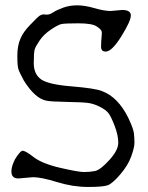

<svg xmlns="http://www.w3.org/2000/svg" viewBox="-20 -701 562 730"><path d="M381.8 -504.9Q364.3 -504.9 364.3 -523.4Q364.3 -542 366.2 -559.6Q367.2 -568.4 367.2 -574.2Q367.2 -580.1 366.2 -582Q364.3 -589.8 346.7 -601.1Q329.1 -612.3 277.3 -612.3Q225.6 -612.3 212.9 -609.4Q200.2 -606.4 173.3 -588.4Q146.5 -570.3 130.9 -547.4Q115.2 -524.4 111.8 -512.7Q108.4 -501 108.4 -460.4Q108.4 -419.9 135.3 -399.9Q162.1 -379.9 252.4 -372.6Q342.8 -365.2 368.2 -354.5Q428.7 -332 467.8 -252.9Q487.3 -211.9 489.3 -193.4Q491.2 -174.8 491.2 -157.7Q491.2 -140.6 479 -106.4Q466.8 -72.3 437 -37.6Q407.2 -2.9 389.6 3.4Q372.1 9.8 314.5 9.8Q256.8 9.8 196.8 -8.8Q136.7 -27.3 105.5 -27.3L49.8 -22.5Q23.4 -22.5 23.4 -48.8Q23.4 -49.8 23.4 -50.8Q23.4 -68.4 37.1 -95.7Q53.7 -122.1 62.5 -127Q63.5 -127 65.4 -127.9Q77.1 -127.9 105.5 -105.5Q138.7 -79.1 208.5 -63Q278.3 -46.9 299.8 -46.9Q321.3 -46.9 341.3 -50.8Q361.3 -54.7 395.5 -92.3Q429.7 -129.9 429.7 -158.2Q429.7 -186.5 416 -222.2Q402.3 -257.8 392.6 -270.5Q382.8 -283.2 360.8 -294.4Q338.9 -305.7 318.4 -309.1Q297.9 -312.5 234.9 -313.5Q171.9 -314.5 155.3 -318.4Q113.3 -327.1 71.3 -393.6Q53.7 -425.8 49.8 -438.5Q45.9 -451.2 45.9 -489.3Q45.9 -527.3 57.6 -553.7Q68.4 -580.1 95.7 -607.4Q124 -637.7 132.8 -642.6Q139.6 -646.5 148.4 -646.5Q149.4 -645.5 154.3 -645.5Q154.3 -645.5 159.2 -645.5Q169.9 -645.5 182.6 -654.3Q198.2 -664.1 221.7 -672.4Q245.1 -680.7 273.9 -680.7Q302.7 -680.7 339.8 -669.9Q377 -659.2 400.4 -659.2L444.3 -663.1Q477.5 -663.1 477.5 -642.1Q477.5 -621.1 441.4 -563Q405.3 -504.9 381.8 -504.9Z"/></svg>

Font: Drukaatie burti
Style: Light
Weight: 300
Version: Version 0.14